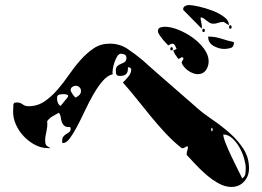

<svg xmlns="http://www.w3.org/2000/svg" viewBox="-20 -767 1040 761"><path d="M887 -667Q885 -668 877 -673.5Q869 -679 867 -680H864Q854 -680 845 -676.5Q836 -673 825 -673Q817 -673 810.5 -677Q804 -681 798.5 -685.5Q793 -690 787.5 -694Q782 -698 775 -698Q775 -688 777.5 -679Q780 -670 780 -660V-653L707 -727Q706 -727 706 -730Q706 -739 713.5 -743Q721 -747 729 -747Q742 -747 768.5 -741Q795 -735 821.5 -725Q848 -715 867.5 -700.5Q887 -686 887 -670ZM893 -653Q888 -653 888 -660Q888 -667 893 -667Q898 -667 898 -660Q898 -653 893 -653ZM680 -573Q678 -578 674 -586Q670 -594 663 -594Q661 -594 660 -593Q658 -593 653 -590.5Q648 -588 647 -587Q647 -587 640.5 -593.5Q634 -600 626.5 -609Q619 -618 612.5 -627.5Q606 -637 606 -644Q606 -655 615.5 -658Q625 -661 633 -661Q657 -661 687 -649Q717 -637 743.5 -618Q770 -599 788.5 -574Q807 -549 807 -524Q807 -504 796 -488.5Q785 -473 763 -473Q755 -473 744.5 -477Q734 -481 725 -487.5Q716 -494 709 -502.5Q702 -511 700 -520Q700 -521 703 -526.5Q706 -532 707 -533L706 -539Q705 -539 703 -539.5Q701 -540 700 -540Q699 -540 693.5 -536.5Q688 -533 687 -533L673 -553Q672 -555 669.5 -560Q667 -565 667 -567ZM787 -640Q782 -640 782 -646.5Q782 -653 787 -653Q792 -653 792 -646.5Q792 -640 787 -640ZM907 -597Q907 -580 893.5 -576.5Q880 -573 869 -573Q848 -573 826.5 -585Q805 -597 805 -622Q832 -622 856.5 -614Q881 -606 907 -600ZM170 -180Q143 -180 118.5 -193Q94 -206 74.5 -226.5Q55 -247 43.5 -272.5Q32 -298 32 -323L33 -353Q35 -359 38.5 -360Q42 -361 47 -361Q60 -361 69.5 -353.5Q79 -346 93 -346Q128 -346 155.5 -364.5Q183 -383 207 -410.5Q231 -438 253 -470Q275 -502 299.5 -529.5Q324 -557 351.5 -575.5Q379 -594 415 -594Q455 -594 486 -573Q517 -552 547 -527Q552 -522 568.5 -507.5Q585 -493 606.5 -474Q628 -455 653 -433.5Q678 -412 700 -392.5Q722 -373 738.5 -359Q755 -345 760 -340Q786 -317 821.5 -293Q857 -269 889.5 -240.5Q922 -212 944.5 -177.5Q967 -143 967 -100Q967 -69 947.5 -47.5Q928 -26 897 -26Q872 -26 846 -40.5Q820 -55 796.5 -75.5Q773 -96 753 -117.5Q733 -139 720 -153V-157Q720 -165 722.5 -171Q725 -177 725 -186L720 -187Q719 -186 713.5 -183Q708 -180 707 -180H700Q668 -205 637.5 -237.5Q607 -270 578 -305.5Q549 -341 521 -376Q493 -411 467 -440Q476 -448 488 -462.5Q500 -477 500 -490V-493Q498 -498 493 -500H487Q488 -481 480 -473.5Q472 -466 456 -466Q445 -466 442 -471Q439 -476 439 -487Q439 -500 445.5 -505.5Q452 -511 460 -514Q468 -517 474.5 -521.5Q481 -526 481 -537Q481 -547 474.5 -550.5Q468 -554 459 -554Q451 -554 444.5 -543.5Q438 -533 433.5 -519.5Q429 -506 427 -492.5Q425 -479 427 -473Q406 -468 387 -446Q368 -424 350.5 -393.5Q333 -363 317 -329Q301 -295 286 -266.5Q271 -238 257 -219Q243 -200 230 -200H227Q225 -217 230 -224Q235 -231 241.5 -235Q248 -239 254 -243Q260 -247 260 -257Q260 -264 255 -263.5Q250 -263 243 -264.5Q236 -266 229.5 -274.5Q223 -283 220 -307Q220 -308 217.5 -313.5Q215 -319 213 -320Q203 -315 189 -306.5Q175 -298 167 -287Q168 -273 167 -263.5Q166 -254 164 -245.5Q162 -237 160.5 -228.5Q159 -220 159 -209Q159 -198 162.5 -192.5Q166 -187 180 -180ZM660 -567Q655 -567 655 -573.5Q655 -580 660 -580Q665 -580 665 -573.5Q665 -567 660 -567ZM301 -407Q301 -415 295 -421Q289 -427 280 -427Q273 -427 266.5 -422.5Q260 -418 260 -410Q260 -405 267.5 -394Q275 -383 280 -380Q290 -386 295.5 -391.5Q301 -397 301 -407ZM247 -380Q254 -389 246 -391.5Q238 -394 234 -394Q224 -394 215 -392Q206 -390 206 -378Q206 -369 209 -360.5Q212 -352 220 -347ZM820 -247Q823 -248 823 -253Q823 -258 820 -260Q817 -262 817 -253.5Q817 -245 820 -247ZM954 -101Q954 -116 947.5 -139Q941 -162 929 -183Q917 -204 900.5 -219Q884 -234 865 -234Q865 -223 874.5 -199Q884 -175 896.5 -148.5Q909 -122 921.5 -97.5Q934 -73 940 -60Q951 -67 952.5 -78Q954 -89 954 -101Z"/></svg>

Font: Genkaimincho
Style: Regular
Weight: 800
Designer: Dr. Ken Lunde (project architect, glyph set definition & overall production); Masataka HATTORI \u670D \u90E8 \u6B63 \u8C
Foundry: Adobe Systems Incorporated
Version: Version 1.00